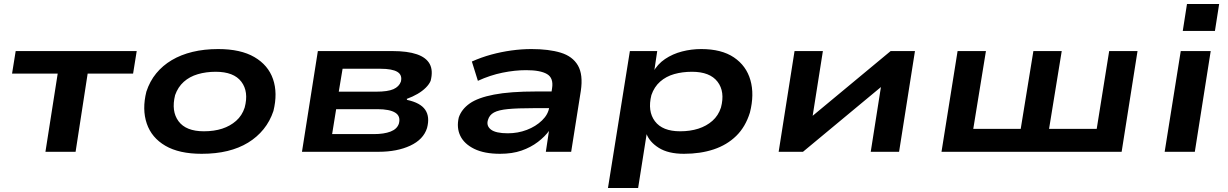

<svg xmlns="http://www.w3.org/2000/svg" viewBox="-20 -755 6109 955"><path d="M206 0 267 -389H40L58 -501H660L642 -389H416L356 0Z M983 10Q871 10 802.5 -30Q734 -70 710 -140.5Q686 -211 708 -299Q725 -351 757 -390Q789 -429 834.5 -456Q880 -483 938 -497Q996 -511 1065 -511Q1177 -511 1245.5 -471Q1314 -431 1338 -361.5Q1362 -292 1340 -203Q1323 -152 1291 -112.5Q1259 -73 1214 -45.5Q1169 -18 1111.5 -4Q1054 10 983 10ZM994 -102Q1045 -102 1085 -115Q1125 -128 1154.5 -154Q1184 -180 1197 -220Q1218 -299 1180.5 -348.5Q1143 -398 1053 -398Q1005 -398 964 -386Q923 -374 894 -348Q865 -322 851 -282Q831 -202 868 -152Q905 -102 994 -102Z M1482 0 1561 -501H1932Q2007 -501 2053.5 -485Q2100 -469 2117.5 -436.5Q2135 -404 2122 -353Q2115 -336 2098 -319Q2081 -302 2057 -288Q2033 -274 2003 -263L2005 -258Q2071 -244 2095 -209Q2119 -174 2104 -118Q2086 -61 2020.5 -30.5Q1955 0 1863 0ZM1632 -88H1839Q1890 -88 1922.5 -100.5Q1955 -113 1964 -140Q1974 -177 1946 -194.5Q1918 -212 1857 -212H1652ZM1665 -299H1851Q1909 -299 1937 -311.5Q1965 -324 1974 -349Q1982 -382 1956.5 -397.5Q1931 -413 1872 -413H1684Z M2467 10Q2389 10 2339 -14.5Q2289 -39 2269.5 -79.5Q2250 -120 2262 -171Q2276 -212 2316.5 -240.5Q2357 -269 2437 -284.5Q2517 -300 2647 -300H2749L2737 -217H2631Q2554 -217 2507 -212.5Q2460 -208 2437 -195.5Q2414 -183 2407 -158Q2398 -129 2422 -110.5Q2446 -92 2506 -92Q2556 -92 2600.5 -109Q2645 -126 2676 -156Q2707 -186 2712 -222L2726 -316Q2734 -367 2701 -386.5Q2668 -406 2597 -406Q2541 -406 2479.5 -393.5Q2418 -381 2357 -353L2327 -449Q2374 -470 2423.5 -483.5Q2473 -497 2524 -504Q2575 -511 2623 -511Q2710 -511 2769 -493Q2828 -475 2854.5 -429.5Q2881 -384 2869 -303L2821 0H2695L2711 -107H2713Q2691 -76 2655.5 -49Q2620 -22 2574 -6Q2528 10 2467 10Z M3004 180 3113 -501H3249L3233 -394H3227Q3250 -436 3288 -461.5Q3326 -487 3372.5 -499Q3419 -511 3468 -511Q3569 -511 3630.5 -469.5Q3692 -428 3712.5 -356.5Q3733 -285 3710 -195Q3688 -124 3642 -79Q3596 -34 3530 -12Q3464 10 3382 10Q3304 10 3257 -19.5Q3210 -49 3195 -91L3197 -92L3154 180ZM3363 -102Q3413 -102 3453.5 -115Q3494 -128 3523.5 -154Q3553 -180 3566 -220Q3587 -299 3549 -348.5Q3511 -398 3422 -398Q3374 -398 3333.5 -386.5Q3293 -375 3263.5 -349Q3234 -323 3220 -282Q3200 -202 3237.5 -152Q3275 -102 3363 -102Z M3853 0 3932 -501H4073L4019 -159H3998L4410 -501H4531L4452 0H4311L4365 -343H4387L3974 0Z M4663 0 4743 -501H4884L4821 -114H5057L5120 -501H5261L5198 -114H5435L5497 -501H5638L5559 0Z M5863 -601 5884 -735H6044L6023 -601ZM5773 0 5853 -501H6002L5923 0Z"/></svg>

Font: Nunito Sans 7pt Expanded
Style: Bold Italic
Weight: 700
Width: 7
Italic angle: -9°
Designer: Vernon Adams
Foundry: Vernon Adams
Version: Version 3.101;gftools[0.9.27]